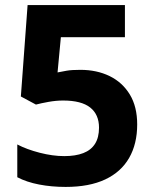

<svg xmlns="http://www.w3.org/2000/svg" viewBox="-20 -734 612 764"><path d="M299.8 -456.1Q365.2 -456.1 416.3 -431.2Q467.3 -406.2 496.6 -357.9Q525.9 -309.6 525.9 -238.8Q525.9 -161.6 493.9 -105.7Q461.9 -49.8 398.7 -20Q335.4 9.8 241.2 9.8Q185.1 9.8 135.5 0.2Q85.9 -9.3 48.8 -28.8V-159.2Q85.9 -139.6 137.9 -126.2Q189.9 -112.8 235.8 -112.8Q280.8 -112.8 311.5 -124.8Q342.3 -136.7 358.2 -161.9Q374 -187 374 -226.1Q374 -278.3 338.9 -306.2Q303.7 -334 231 -334Q203.1 -334 173.1 -328.6Q143.1 -323.2 123 -317.9L63 -350.1L89.8 -713.9H477.1V-585.9H222.2L209 -445.8Q225.6 -449.2 245.1 -452.6Q264.6 -456.1 299.8 -456.1Z"/></svg>

Font: Wonky
Style: Regular
Weight: 400
Designer: Monotype Design Team
Foundry: Monotype Imaging Inc.
Version: Version 3.000